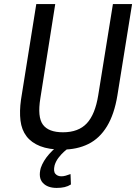

<svg xmlns="http://www.w3.org/2000/svg" viewBox="-20 -725 679 942"><path d="M285 9Q220 9 177 -8Q134 -25 110 -56.5Q86 -88 80.5 -133.5Q75 -179 83 -236L158 -705H251L178 -243Q163 -151 190.5 -113.5Q218 -76 289 -76Q365 -76 406 -120Q447 -164 462 -258L534 -705H628L556 -257Q541 -165 505 -105.5Q469 -46 413.5 -18.5Q358 9 285 9ZM258 197Q213 197 190 172Q167 147 180 99Q192 64 221.5 30.5Q251 -3 296 -31L319 0Q309 6 294.5 19Q280 32 267 49Q254 66 248 86Q241 115 251.5 127.5Q262 140 281 140Q291 140 302 137Q313 134 326 129L328 180Q314 189 297 193Q280 197 258 197Z"/></svg>

Font: Nunito Sans 7pt Condensed Medium
Style: Italic
Weight: 500
Width: 3
Italic angle: -9°
Designer: Vernon Adams
Foundry: Vernon Adams
Version: Version 3.101;gftools[0.9.27]